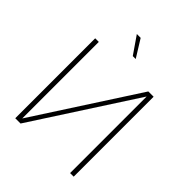

<svg xmlns="http://www.w3.org/2000/svg" viewBox="-247 -1060 1206 1206"><g transform="rotate(45 355.5 -457.0)"><path d="M615 0V-710H568L128 -30V-710H96V0H143L583 -680V0ZM342 -798 262 -914H296L368 -798Z"/></g></svg>

Font: Geist Thin
Style: Regular
Weight: 400
Designer: Basement.studio, Andrés Briganti, Mateo Zaragoza
Foundry: Basement.studio, Vercel, Andrés Briganti, Guido Ferreyra, Mateo Zaragoza
Version: Version 1.401